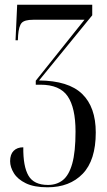

<svg xmlns="http://www.w3.org/2000/svg" viewBox="-20 -556 456 816"><path d="M182 240Q125 240 90 223Q55 206 39 180Q23 154 23 129Q23 100 38 85Q53 70 79 70Q78 151 101 190.5Q124 230 184 230Q221 230 247 209.5Q273 189 287 139.5Q301 90 301 3Q301 -98 267.5 -147Q234 -196 152 -196H132V-213L339 -472H121Q84 -472 72 -458.5Q60 -445 57 -406L56 -385H46L53 -536H372V-491L146 -214Q271 -213 329 -157Q387 -101 387 7Q387 125 331.5 182.5Q276 240 182 240Z"/></svg>

Font: Noto Serif Display ExtraCondensed
Style: Regular
Weight: 400
Width: 2
Designer: Monotype Design Team
Foundry: Monotype Imaging Inc.
Version: Version 2.009